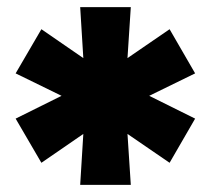

<svg xmlns="http://www.w3.org/2000/svg" viewBox="-20 -624 592 539"><path d="M213.9 -460.9 205.1 -604H347.2L337.9 -460.9L456.1 -542L527.8 -418L398.9 -355L527.8 -291L456.1 -167L337.9 -248L347.2 -105H205.1L213.9 -248L96.2 -167L23.9 -291L152.8 -355L23.9 -418L96.2 -542Z"/></svg>

Font: LT Superior
Style: Bold
Weight: 400
Designer: Daniel Lyons
Foundry: LyonsType
Version: Version 1.000